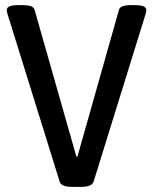

<svg xmlns="http://www.w3.org/2000/svg" viewBox="-20 -722 594 744"><path d="M257 2Q217 2 211 -19L9 -668Q6 -679 6 -683Q6 -702 48 -702H71Q88 -702 99.5 -698Q111 -694 114 -684L276 -115H280L441 -684Q444 -694 455.5 -698Q467 -702 482 -702H504Q547 -702 547 -683Q547 -679 544 -667L343 -19Q336 2 297 2Z"/></svg>

Font: Asap Semi Condensed Medium
Style: Regular
Weight: 500
Width: 4
Designer: Pablo Cosgaya
Foundry: Omnibus-Type
Version: Version 3.001; ttfautohint (v1.8.4.7-5d5b)